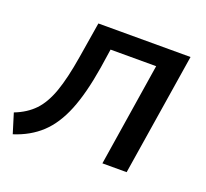

<svg xmlns="http://www.w3.org/2000/svg" viewBox="-105 -618 798 744"><g transform="rotate(20 294.0 -245.5)"><path d="M16 13 -9 -68Q40 -87 71 -119.5Q102 -152 122 -208.5Q142 -265 157 -357L181 -504H561L481 0H381L448 -425H260L248 -346Q230 -235 201 -163.5Q172 -92 127 -50Q82 -8 16 13Z"/></g></svg>

Font: Winston Medium
Style: Italic
Weight: 500
Italic angle: -9°
Designer: Original fonts by Vernon Adams / Changes by Cristiano Sobral
Foundry: Original fonts by Vernon Adams / Changes by Cristiano Sobral
Version: Version 2.503;July 17, 2020;FontCreator 13.0.0.2655 64-bit